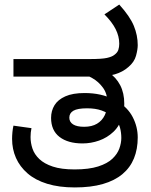

<svg xmlns="http://www.w3.org/2000/svg" viewBox="-20 -810 662 842"><path d="M308 12Q239 12 187 -4Q135 -20 101 -49.5Q67 -79 50 -117.5Q33 -156 33 -201Q33 -215 34.5 -230.5Q36 -246 39 -259L118 -248Q116 -238 115 -229Q114 -220 114 -209Q114 -183 122.5 -158Q131 -133 152.5 -112.5Q174 -92 211.5 -79.5Q249 -67 307 -67Q370 -67 410.5 -80Q451 -93 473 -114Q495 -135 503.5 -159Q512 -183 512 -205Q512 -228 506.5 -249Q501 -270 487 -287Q483 -291 479 -293.5Q475 -296 471 -300Q452 -316 425.5 -325.5Q399 -335 362 -335Q320 -335 302 -324.5Q284 -314 284 -294Q284 -275 300.5 -264.5Q317 -254 349 -254Q383 -254 405.5 -267.5Q428 -281 439.5 -305Q451 -329 451 -360Q451 -399 431.5 -425.5Q412 -452 385.5 -467Q359 -482 338 -486L457 -492Q489 -471 507 -436.5Q525 -402 525 -355Q525 -347 524.5 -340Q524 -333 523 -328L517 -300Q505 -258 477.5 -232Q450 -206 414.5 -193.5Q379 -181 342 -181Q278 -181 241 -209.5Q204 -238 204 -293Q204 -324 219 -348.5Q234 -373 266.5 -387.5Q299 -402 351 -402Q388 -402 419.5 -395Q451 -388 476 -375Q479 -374 482 -372.5Q485 -371 488 -369.5Q491 -368 494 -366Q540 -339 562 -296.5Q584 -254 584 -207Q584 -156 567.5 -115.5Q551 -75 517 -46.5Q483 -18 431 -3Q379 12 308 12ZM39 -474V-551H373Q427 -551 449 -556Q471 -561 481 -569Q495 -579 499 -591.5Q503 -604 503 -618Q503 -651 487 -682.5Q471 -714 438 -747L503 -790Q550 -738 567 -696.5Q584 -655 584 -612Q584 -593 576.5 -565.5Q569 -538 543 -516Q518 -494 483.5 -484Q449 -474 391 -474Z"/></svg>

Font: hexukannada05
Style: Book
Weight: 400
Designer: Jelle Bosma - Monotype Design Team
Foundry: Monotype Imaging Inc.
Version: Version 2.003